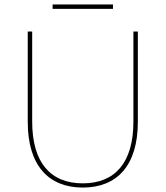

<svg xmlns="http://www.w3.org/2000/svg" viewBox="-20 -842 746 865"><path d="M353 3C506 3 601 -95 601 -293V-700H581V-294C581 -109 498 -16 353 -16C208 -16 125 -109 125 -294V-700H105V-293C105 -95 200 3 353 3ZM217 -802H489V-822H217Z"/></svg>

Font: Chess Sans Thin
Style: Regular
Weight: 100
Designer: Wolf Bōese
Foundry: Wolf Bōese
Version: Version 7.223;Glyphs 3.3 (3306)